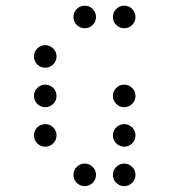

<svg xmlns="http://www.w3.org/2000/svg" viewBox="-20 -674 587 665"><path d="M312.5 -615.2Q312.5 -599.1 301 -587.6Q289.6 -576.2 273.4 -576.2Q257.3 -576.2 245.8 -587.6Q234.4 -599.1 234.4 -615.2Q234.4 -631.3 245.8 -642.8Q257.3 -654.3 273.4 -654.3Q289.6 -654.3 301 -642.8Q312.5 -631.3 312.5 -615.2ZM449.2 -615.2Q449.2 -599.1 437.7 -587.6Q426.3 -576.2 410.2 -576.2Q394 -576.2 382.6 -587.6Q371.1 -599.1 371.1 -615.2Q371.1 -631.3 382.6 -642.8Q394 -654.3 410.2 -654.3Q426.3 -654.3 437.7 -642.8Q449.2 -631.3 449.2 -615.2ZM175.8 -478.5Q175.8 -462.4 164.3 -450.9Q152.8 -439.5 136.7 -439.5Q120.6 -439.5 109.1 -450.9Q97.7 -462.4 97.7 -478.5Q97.7 -494.6 109.1 -506.1Q120.6 -517.6 136.7 -517.6Q152.8 -517.6 164.3 -506.1Q175.8 -494.6 175.8 -478.5ZM175.8 -341.8Q175.8 -325.7 164.3 -314.2Q152.8 -302.7 136.7 -302.7Q120.6 -302.7 109.1 -314.2Q97.7 -325.7 97.7 -341.8Q97.7 -357.9 109.1 -369.4Q120.6 -380.9 136.7 -380.9Q152.8 -380.9 164.3 -369.4Q175.8 -357.9 175.8 -341.8ZM449.2 -341.8Q449.2 -325.7 437.7 -314.2Q426.3 -302.7 410.2 -302.7Q394 -302.7 382.6 -314.2Q371.1 -325.7 371.1 -341.8Q371.1 -357.9 382.6 -369.4Q394 -380.9 410.2 -380.9Q426.3 -380.9 437.7 -369.4Q449.2 -357.9 449.2 -341.8ZM175.8 -205.1Q175.8 -189 164.3 -177.5Q152.8 -166 136.7 -166Q120.6 -166 109.1 -177.5Q97.7 -189 97.7 -205.1Q97.7 -221.2 109.1 -232.7Q120.6 -244.1 136.7 -244.1Q152.8 -244.1 164.3 -232.7Q175.8 -221.2 175.8 -205.1ZM449.2 -205.1Q449.2 -189 437.7 -177.5Q426.3 -166 410.2 -166Q394 -166 382.6 -177.5Q371.1 -189 371.1 -205.1Q371.1 -221.2 382.6 -232.7Q394 -244.1 410.2 -244.1Q426.3 -244.1 437.7 -232.7Q449.2 -221.2 449.2 -205.1ZM312.5 -68.4Q312.5 -52.2 301 -40.8Q289.6 -29.3 273.4 -29.3Q257.3 -29.3 245.8 -40.8Q234.4 -52.2 234.4 -68.4Q234.4 -84.5 245.8 -95.9Q257.3 -107.4 273.4 -107.4Q289.6 -107.4 301 -95.9Q312.5 -84.5 312.5 -68.4ZM449.2 -68.4Q449.2 -52.2 437.7 -40.8Q426.3 -29.3 410.2 -29.3Q394 -29.3 382.6 -40.8Q371.1 -52.2 371.1 -68.4Q371.1 -84.5 382.6 -95.9Q394 -107.4 410.2 -107.4Q426.3 -107.4 437.7 -95.9Q449.2 -84.5 449.2 -68.4Z"/></svg>

Font: DatDot Light
Style: Regular
Weight: 300
Designer: GGBot
Version: 1.00